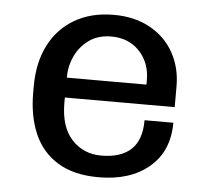

<svg xmlns="http://www.w3.org/2000/svg" viewBox="-44 -568 687 625"><g transform="rotate(5 300.0 -255.5)"><path d="M300 10Q219 10 166.5 -22Q114 -54 89 -111.5Q64 -169 64 -245V-266Q64 -344 93 -401Q122 -458 176 -489.5Q230 -521 304 -521Q372 -521 422.5 -493Q473 -465 500 -416.5Q527 -368 527 -307V-239H168V-222Q168 -143 206 -102Q244 -61 302 -61Q366 -61 399.5 -92Q433 -123 433 -188H527Q527 -95 465 -42.5Q403 10 300 10ZM169 -304H429V-319Q429 -375 394 -412.5Q359 -450 302 -450Q259 -450 229.5 -429Q200 -408 184.5 -375.5Q169 -343 169 -309Z"/></g></svg>

Font: Chivo Mono
Style: Regular
Weight: 400
Monospace: yes
Designer: Hector Gatti
Foundry: Omnibus-Type
Version: Version 1.008; ttfautohint (v1.8.4.7-5d5b)